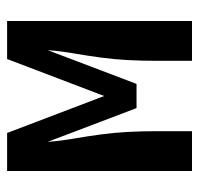

<svg xmlns="http://www.w3.org/2000/svg" viewBox="-30 -530 560 540"><g transform="rotate(-90 250.0 -260.0)"><path d="M39 0V-520H146L250 -247L354 -520H461V0H349V-104Q349 -142 351 -180Q353 -218 358 -255.5Q363 -293 369.5 -330.5Q376 -368 379 -406L284 -156H216L121 -406Q124 -368 130.5 -330.5Q137 -293 142 -255.5Q147 -218 149 -180Q151 -142 151 -104V0Z"/></g></svg>

Font: Iosevka Curly
Style: Bold
Weight: 700
Monospace: yes
Designer: Belleve Invis
Foundry: Belleve Invis
Version: Version 22.1.2; ttfautohint (v1.8.4)